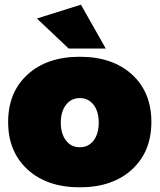

<svg xmlns="http://www.w3.org/2000/svg" viewBox="-20 -800 688 828"><path d="M324.2 7.8Q183.1 7.8 99.1 -68.8Q15.1 -145.5 15.1 -273.9Q15.1 -402.3 99.1 -478.8Q183.1 -555.2 324.2 -555.2Q465.3 -555.2 549.1 -478.8Q632.8 -402.3 632.8 -273.9Q632.8 -145.5 548.8 -68.8Q464.8 7.8 324.2 7.8ZM139.2 -720.2 329.1 -779.8 436 -590.8H275.9ZM264.6 -347.9Q242.2 -318.8 242.2 -271Q242.2 -223.1 264.6 -194.1Q287.1 -165 324.2 -165Q361.3 -165 383.5 -193.8Q405.8 -222.7 405.8 -271Q405.8 -319.3 383.5 -348.1Q361.3 -377 324.2 -377Q287.1 -377 264.6 -347.9Z"/></svg>

Font: Trueno Black
Style: Regular
Weight: 900
Designer: Julieta Ulanovsky
Foundry: Julieta Ulanovsky
Version: Version 3.001b | FøM Fix